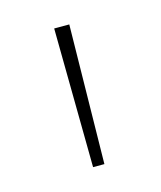

<svg xmlns="http://www.w3.org/2000/svg" viewBox="-55 -836 288 344"><g transform="rotate(-15 89.0 -664.0)"><path d="M78 -535H99L103 -793H75Z"/></g></svg>

Font: Noto Sans Kannada ExtraCondensed Thin
Style: Regular
Weight: 100
Width: 2
Designer: Jelle Bosma - Monotype Design Team
Foundry: Monotype Imaging Inc.
Version: Version 2.005